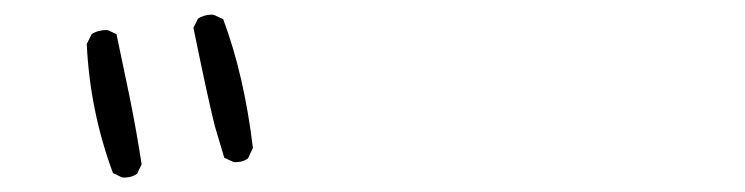

<svg xmlns="http://www.w3.org/2000/svg" viewBox="-20 -828 1040 268"><path d="M305.2 -602.1Q306.6 -601.6 308.8 -601.6Q311 -601.6 314.5 -602.1Q320.8 -603 326.2 -606.9L333 -621.6Q320.8 -723.1 291.5 -801.3L278.8 -807.1Q277.3 -807.6 276.4 -807.6Q264.6 -807.6 256.3 -801.8L250 -789.1Q270.5 -689 279.8 -652.3Q286.1 -630.4 293 -607.9ZM149.9 -580.6Q151.4 -580.1 153.6 -580.1Q155.8 -580.1 159.2 -580.6Q165.5 -581.5 171.4 -585.4L177.7 -598.6Q170.4 -646 161.1 -691.9L142.6 -780.3L131.3 -785.6Q129.9 -786.1 128.9 -786.1Q116.7 -786.1 107.9 -780.3L101.1 -766.6Q105.5 -672.9 137.7 -586.4Z"/></svg>

Font: NaikaiFont
Style: ExtraLight
Weight: 200
Version: Version 1.89